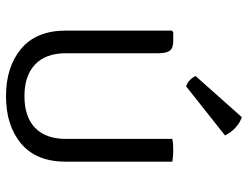

<svg xmlns="http://www.w3.org/2000/svg" viewBox="-113 -701 826 640"><g transform="rotate(90 300.0 -381.0)"><path d="M519 -188Q519 -89 458.8 -38.5Q398.5 12 300.5 12Q203 12 142.5 -38.5Q82 -89 82 -188V-540.5L87 -545.5H116.5Q141 -545.5 149.2 -533.5Q157.5 -521.5 157.5 -496.5V-188Q157.5 -120.5 194.8 -85Q232 -49.5 300.5 -49.5Q369.5 -49.5 406.2 -85Q443 -120.5 443 -188V-542.5Q457.5 -545.5 479.5 -545.5Q489.5 -545.5 500 -544.8Q510.5 -544 519 -542.5ZM370.5 -774Q390.5 -767.5 407 -751.5Q423.5 -735.5 431.5 -718L268 -588.5Q257 -591.5 247.5 -600.5Q238 -609.5 233.5 -620Z"/></g></svg>

Font: Signika SC Light
Style: Regular
Weight: 300
Designer: Anna Giedryś
Foundry: Anna Giedryś
Version: Version 2.000; ttfautohint (v1.8.3) -l 8 -r 50 -G 200 -x 9 -